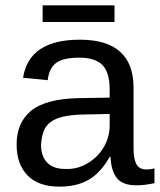

<svg xmlns="http://www.w3.org/2000/svg" viewBox="-20 -686 596 716"><path d="M202 10Q123 10 82.5 -32Q42 -74 42 -147Q42 -229 96 -273Q150 -317 271 -320L389 -322V-351Q389 -417 361.5 -444Q334 -471 276 -471Q216 -471 189.5 -451.5Q163 -432 158 -387L66 -396Q88 -538 278 -538Q378 -538 428 -493Q478 -448 478 -360V-133Q478 -94 488.5 -74Q499 -54 527 -54Q541 -54 556 -58V-3Q521 5 488 5Q439 5 417 -20.5Q395 -46 392 -101H389Q355 -41 310.5 -15.5Q266 10 202 10ZM222 -56Q258 -54 289 -68Q320 -82 342.5 -105Q365 -128 377 -157.5Q389 -187 389 -217V-261L293 -259Q248 -258 218 -251.5Q188 -245 169.5 -231.5Q151 -218 143 -197Q135 -176 133 -146Q133 -103 156 -79.5Q179 -56 222 -56ZM407 -604H139V-666H407Z"/></svg>

Font: Libra Sans
Style: Regular
Weight: 400
Foundry: Context Ltd
Version: Version 1.000; ttfautohint (v1.3)